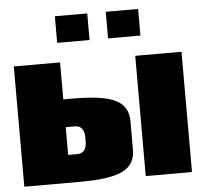

<svg xmlns="http://www.w3.org/2000/svg" viewBox="-52 -774 868 827"><g transform="rotate(-5 382.5 -360.0)"><path d="M215 -605H355V-720H215ZM435 -605H575V-720H435ZM545 -520V0H745V-520ZM220 -120V-240H260C286 -240 300 -222 300 -190V-170C300 -138 286 -120 260 -120ZM20 0H260C435 0 500 -32 500 -120V-240C500 -328 435 -360 260 -360H220V-520H20Z"/></g></svg>

Font: MikodacsPCS
Style: Regular
Weight: 900
Designer: gluk (gluksza@wp.pl)
Foundry: gluk (gluksza@wp.pl)
Version: Version 0.27